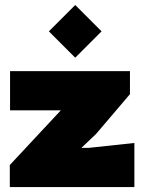

<svg xmlns="http://www.w3.org/2000/svg" viewBox="-20 -763 588 783"><path d="M20 0V-90L228 -313H21V-473H510V-379L372 -217L312 -160H342L528 -180V0ZM286.8 -527.7 179.3 -635.1 286.8 -742.6 394.2 -635.1Z"/></svg>

Font: Rowdies
Style: Bold
Weight: 700
Designer: Jaikishan Patel
Version: Version 1.000; ttfautohint (v1.8.3)